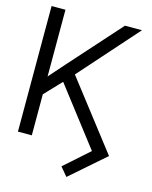

<svg xmlns="http://www.w3.org/2000/svg" viewBox="-128 -791 828 1044"><g transform="rotate(15 286.0 -268.5)"><path d="M108.4 -331.5 186.5 -419.9 443.4 -707H539.1L249 -380.4L543 0L348.6 169.9L307.6 121.1L446.3 -2L197.8 -325.2L108.4 -231V0H30.3V-707H108.4Z"/></g></svg>

Font: Pretendard Std Light
Style: Regular
Weight: 300
Designer: Base glyphs from Inter by Rasmus Andersson; Hangeul glyphs from Noto Sans CJK(Source Han Sans) by Jang Soo-young and Kan
Foundry: Kil Hyung-jin
Version: Version 1.309